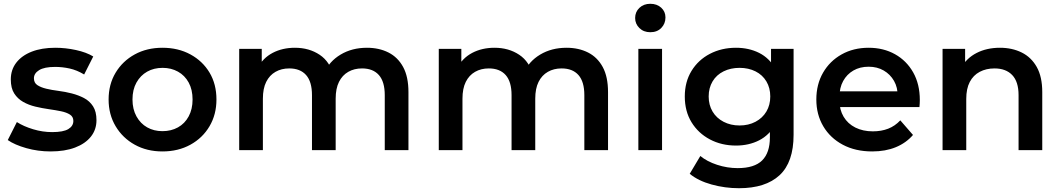

<svg xmlns="http://www.w3.org/2000/svg" viewBox="-20 -792 5596 1013"><path d="M247 7Q180 7 118.5 -10.5Q57 -28 21 -53L69 -148Q105 -125 155 -110Q205 -95 255 -95Q314 -95 340.5 -111Q367 -127 367 -154Q367 -176 349 -187.5Q331 -199 302 -205Q273 -211 237.5 -216Q202 -221 166.5 -229.5Q131 -238 102 -254.5Q73 -271 55 -299Q37 -327 37 -373Q37 -424 66 -461.5Q95 -499 147.5 -519.5Q200 -540 272 -540Q326 -540 381 -528Q436 -516 472 -494L424 -399Q386 -422 347.5 -430.5Q309 -439 271 -439Q214 -439 186.5 -422Q159 -405 159 -379Q159 -355 177 -343Q195 -331 224 -324Q253 -317 288.5 -312.5Q324 -308 359 -299Q394 -290 423.5 -274.5Q453 -259 471 -231Q489 -203 489 -158Q489 -108 459.5 -71Q430 -34 376 -13.5Q322 7 247 7Z M837 7Q755 7 691 -28.5Q627 -64 590 -126Q553 -188 553 -267Q553 -347 590 -408.5Q627 -470 691 -505Q755 -540 837 -540Q920 -540 984.5 -505Q1049 -470 1085.5 -409Q1122 -348 1122 -267Q1122 -188 1085.5 -126Q1049 -64 984.5 -28.5Q920 7 837 7ZM837 -100Q883 -100 919 -120Q955 -140 975.5 -178Q996 -216 996 -267Q996 -319 975.5 -356.5Q955 -394 919 -414Q883 -434 838 -434Q792 -434 756.5 -414Q721 -394 700 -356.5Q679 -319 679 -267Q679 -216 700 -178Q721 -140 756.5 -120Q792 -100 837 -100Z M1916 -540Q1980 -540 2029.5 -515Q2079 -490 2107 -438.5Q2135 -387 2135 -306V0H2010V-290Q2010 -361 1979 -396Q1948 -431 1890 -431Q1849 -431 1817.5 -413Q1786 -395 1768.5 -360Q1751 -325 1751 -271V0H1626V-290Q1626 -361 1595 -396Q1564 -431 1506 -431Q1465 -431 1433.5 -413Q1402 -395 1384.5 -360Q1367 -325 1367 -271V0H1242V-534H1361V-392L1340 -434Q1367 -486 1418.5 -513Q1470 -540 1536 -540Q1611 -540 1666.5 -503Q1722 -466 1740 -391L1691 -408Q1717 -468 1777 -504Q1837 -540 1916 -540Z M2969 -540Q3033 -540 3082.5 -515Q3132 -490 3160 -438.5Q3188 -387 3188 -306V0H3063V-290Q3063 -361 3032 -396Q3001 -431 2943 -431Q2902 -431 2870.5 -413Q2839 -395 2821.5 -360Q2804 -325 2804 -271V0H2679V-290Q2679 -361 2648 -396Q2617 -431 2559 -431Q2518 -431 2486.5 -413Q2455 -395 2437.5 -360Q2420 -325 2420 -271V0H2295V-534H2414V-392L2393 -434Q2420 -486 2471.5 -513Q2523 -540 2589 -540Q2664 -540 2719.5 -503Q2775 -466 2793 -391L2744 -408Q2770 -468 2830 -504Q2890 -540 2969 -540Z M3348 0V-534H3473V0ZM3411 -622Q3376 -622 3353.5 -644Q3331 -666 3331 -697Q3331 -729 3353.5 -750.5Q3376 -772 3411 -772Q3446 -772 3468.5 -751.5Q3491 -731 3491 -700Q3491 -667 3469 -644.5Q3447 -622 3411 -622Z M3879 201Q3805 201 3734.5 181.5Q3664 162 3619 125L3675 31Q3710 60 3763.5 77.5Q3817 95 3872 95Q3960 95 4001 54.5Q4042 14 4042 -67V-162L4052 -283L4048 -404V-534H4167V-81Q4167 64 4093 132.5Q4019 201 3879 201ZM3863 -24Q3787 -24 3725.5 -56.5Q3664 -89 3628.5 -147Q3593 -205 3593 -283Q3593 -360 3628.5 -418Q3664 -476 3725.5 -508Q3787 -540 3863 -540Q3931 -540 3985 -513Q4039 -486 4071.5 -429Q4104 -372 4104 -283Q4104 -194 4071.5 -136.5Q4039 -79 3985 -51.5Q3931 -24 3863 -24ZM3882 -130Q3929 -130 3966 -149.5Q4003 -169 4023.5 -203.5Q4044 -238 4044 -283Q4044 -328 4023.5 -362.5Q4003 -397 3966 -415.5Q3929 -434 3882 -434Q3835 -434 3797.5 -415.5Q3760 -397 3739.5 -362.5Q3719 -328 3719 -283Q3719 -238 3739.5 -203.5Q3760 -169 3797.5 -149.5Q3835 -130 3882 -130Z M4582 7Q4493 7 4426.5 -28.5Q4360 -64 4323.5 -126Q4287 -188 4287 -267Q4287 -347 4322.5 -408.5Q4358 -470 4420.5 -505Q4483 -540 4563 -540Q4641 -540 4702 -506Q4763 -472 4798 -410Q4833 -348 4833 -264Q4833 -256 4832.5 -246Q4832 -236 4831 -227H4386V-310H4765L4716 -284Q4717 -330 4697 -365Q4677 -400 4642.5 -420Q4608 -440 4563 -440Q4517 -440 4482.5 -420Q4448 -400 4428.5 -364.5Q4409 -329 4409 -281V-261Q4409 -213 4431 -176Q4453 -139 4493 -119Q4533 -99 4585 -99Q4630 -99 4666 -113Q4702 -127 4730 -157L4797 -80Q4761 -38 4706.5 -15.5Q4652 7 4582 7Z M5256 -540Q5320 -540 5370.5 -515Q5421 -490 5450 -438.5Q5479 -387 5479 -306V0H5354V-290Q5354 -361 5320.5 -396Q5287 -431 5227 -431Q5183 -431 5149 -413Q5115 -395 5096.5 -359.5Q5078 -324 5078 -270V0H4953V-534H5072V-390L5051 -434Q5079 -485 5132.5 -512.5Q5186 -540 5256 -540Z"/></svg>

Font: MOST Montserrat SemiBold
Style: Regular
Weight: 600
Designer: Julieta Ulanovsky
Foundry: Julieta Ulanovsky
Version: Version 8.000;March 11, 2024;FontCreator 15.0.0.2926 64-bit